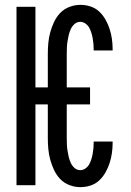

<svg xmlns="http://www.w3.org/2000/svg" viewBox="-20 -763 540 791"><path d="M311 8Q288 8 266 -0.5Q244 -9 228.5 -25Q213 -41 203 -62Q193 -83 187 -105Q181 -127 179 -149.5Q177 -172 177 -195V-333H126V0H48V-735H126V-403H177V-540Q177 -563 179 -585.5Q181 -608 187 -630Q193 -652 203 -673Q213 -694 228.5 -710Q244 -726 266 -734.5Q288 -743 311 -743Q332 -743 352.5 -736.5Q373 -730 388.5 -715.5Q404 -701 414.5 -682.5Q425 -664 431.5 -644Q438 -624 441 -603Q444 -582 444 -561V-555H366V-558Q366 -570 365 -581.5Q364 -593 362 -604.5Q360 -616 356.5 -627.5Q353 -639 347.5 -649Q342 -659 332 -666Q322 -673 311 -673Q297 -673 287 -664Q277 -655 271.5 -643Q266 -631 263 -618Q260 -605 258 -592Q256 -579 255.5 -566Q255 -553 255 -540V-403H351V-333H255V-195Q255 -182 255.5 -169Q256 -156 258 -143Q260 -130 263 -117Q266 -104 271.5 -92Q277 -80 287 -71Q297 -62 311 -62Q322 -62 332 -69Q342 -76 347.5 -86Q353 -96 356.5 -107.5Q360 -119 362 -130.5Q364 -142 365 -153.5Q366 -165 366 -177V-180H444V-174Q444 -153 441 -132Q438 -111 431.5 -91Q425 -71 414.5 -52.5Q404 -34 388.5 -19.5Q373 -5 352.5 1.5Q332 8 311 8Z"/></svg>

Font: Iosevka MaddieWtf
Style: Regular
Weight: 400
Monospace: yes
Designer: Belleve Invis
Foundry: Belleve Invis
Version: Version 31.3.0; ttfautohint (v1.8.3)